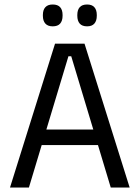

<svg xmlns="http://www.w3.org/2000/svg" viewBox="-20 -833 620 853"><path d="M24.5 0 224.5 -639H355.5L556 0H472L296.5 -583H284L108.5 0ZM144.5 -188.5V-257.5H435.5V-188.5ZM214 -716Q192.5 -716 181.5 -728.2Q170.5 -740.5 170.5 -763V-766.5Q170.5 -789 181.5 -801Q192.5 -813 214 -813Q236.5 -813 247.2 -801Q258 -789 258 -766.5V-763Q258 -740.5 247.2 -728.2Q236.5 -716 214 -716ZM367 -716Q345 -716 334.2 -728.2Q323.5 -740.5 323.5 -763V-766.5Q323.5 -789 334.2 -801Q345 -813 367 -813Q388.5 -813 399.2 -801Q410 -789 410 -766.5V-763Q410 -740.5 399.2 -728.2Q388.5 -716 367 -716Z"/></svg>

Font: Anek Gujarati Medium
Style: Regular
Weight: 400
Version: Version 1.003